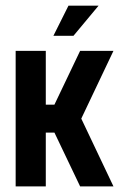

<svg xmlns="http://www.w3.org/2000/svg" viewBox="-20 -663 441 683"><path d="M223.6 -642.9H330.7L241.4 -535.7H170ZM35.7 -482.1H142.9V-290.7H173.6L265 -482.1H383.6L269.3 -241.4V-240.7L383.6 0H265L173.6 -191.4H142.9V0H35.7Z"/></svg>

Font: Aire Exterior
Style: Regular
Weight: 400
Width: 4
Designer: Jayvee Enaguas (HarvettFox96)
Version: 20190503.02